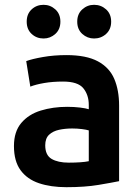

<svg xmlns="http://www.w3.org/2000/svg" viewBox="-20 -767 583 798"><path d="M256 11Q191 11 142 -5.5Q93 -22 65.5 -59.5Q38 -97 38 -160Q38 -220 68.5 -256Q99 -292 149.5 -307.5Q200 -323 259 -323Q288 -323 312.5 -320Q337 -317 349 -313V-331Q349 -372 326.5 -400Q304 -428 242 -428Q199 -428 164 -422Q129 -416 106 -407L89 -513Q113 -522 158.5 -530Q204 -538 256 -538Q339 -538 387 -512Q435 -486 455 -439Q475 -392 475 -328V-14Q446 -8 389.5 1.5Q333 11 256 11ZM266 -91Q291 -91 313 -92.5Q335 -94 349 -97V-225Q340 -228 320.5 -230.5Q301 -233 280 -233Q251 -233 225.5 -227.5Q200 -222 184 -207Q168 -192 168 -163Q168 -122 194.5 -106.5Q221 -91 266 -91ZM371 -607Q343 -607 322 -626Q301 -645 301 -677Q301 -709 322 -728Q343 -747 371 -747Q400 -747 421 -728Q442 -709 442 -677Q442 -645 421 -626Q400 -607 371 -607ZM161 -607Q132 -607 111.5 -626Q91 -645 91 -677Q91 -709 111.5 -728Q132 -747 161 -747Q189 -747 210 -728Q231 -709 231 -677Q231 -645 210 -626Q189 -607 161 -607Z"/></svg>

Font: Ubuntu Sans
Style: Bold
Weight: 700
Designer: Dalton Maag Ltd
Foundry: Dalton Maag Ltd
Version: Version 1.006; ttfautohint (v1.8.4.7-5d5b)